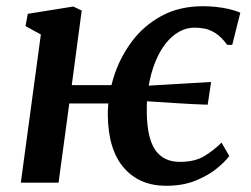

<svg xmlns="http://www.w3.org/2000/svg" viewBox="-20 -588 808 618"><path d="M47 0 111.5 -477 62 -504 69.5 -543.5 216 -567 243 -554 211 -314H377L369 -255H203L168.5 0ZM514.5 10Q429 10 378.8 -47.8Q328.5 -105.5 327 -216.5Q326.5 -276.5 345.5 -338.2Q364.5 -400 402.8 -452.2Q441 -504.5 498.8 -536.2Q556.5 -568 633.5 -568Q653 -568 675 -565.8Q697 -563.5 717.5 -558.8Q738 -554 753.5 -547L727.5 -443.5H711.5Q692.5 -469 674.2 -480.8Q656 -492.5 639.2 -495.8Q622.5 -499 606.5 -499Q579.5 -499 555.8 -485.5Q532 -472 512.8 -447.2Q493.5 -422.5 479.8 -388.5Q466 -354.5 458.8 -313Q451.5 -271.5 452.5 -225Q453.5 -143.5 479.8 -105.2Q506 -67 559 -67Q606.5 -67 637 -85.2Q667.5 -103.5 693 -129L718 -86Q705 -68 677.5 -45.5Q650 -23 609.2 -6.5Q568.5 10 514.5 10ZM648.5 -251Q599.5 -252.5 547 -256Q494.5 -259.5 430.5 -263.5L435.5 -311Q476 -313.5 512.8 -315.5Q549.5 -317.5 585.5 -319.8Q621.5 -322 659.5 -324Z"/></svg>

Font: Merriweather SemiBold
Style: Italic
Weight: 600
Italic angle: -7.8°
Version: Version 2.101